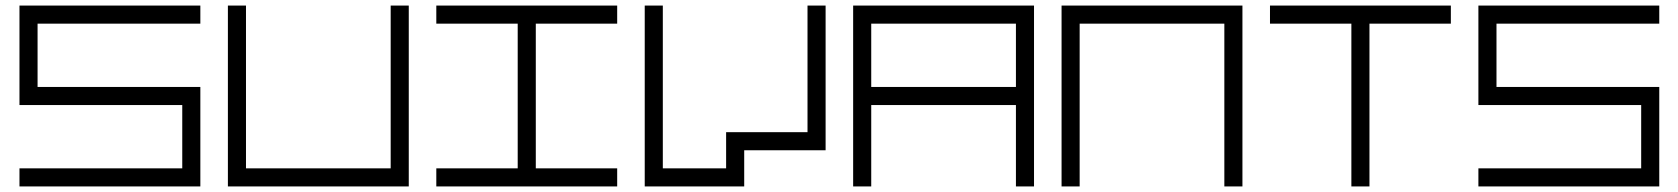

<svg xmlns="http://www.w3.org/2000/svg" viewBox="-20 -670 6032 690"><path d="M115 -650H50V-292.5H115H635V-65H50V0H700V-32.5V-357.5H635H115V-585H700V-650ZM115 -650Z M1384 -65V-650H1449V0H1384H864H799V-650H864V-65ZM1384 -65Z M1905.5 -65H2198V0H1548V-65H1840.5V-585H1548V-650H2198V-585H1905.5ZM1905.5 -65Z M2589.5 -130V-195H2882V-650H2947V-130H2882H2654.5V0H2589.5H2362H2297V-650H2362V-65H2589.5ZM2589.5 -130Z M3631 -585H3111V-357.5H3631ZM3696 0H3631V-292.5H3111V0H3046V-585V-650H3696ZM3696 -585Z M3860 -585V0H3795V-650H3860H4380H4445V0H4380V-585ZM3860 -585Z M4901.5 -585V0H4836.5V-585H4544V-650H5194V-585ZM4901.5 -585Z M5358 -650H5293V-292.5H5358H5878V-65H5293V0H5943V-32.5V-357.5H5878H5358V-585H5943V-650ZM5358 -650Z"/></svg>

Font: skuare
Style: Regular
Weight: 400
Designer: Dinesh Verma
Version: 0.0.1;FontRapid 1.4.1